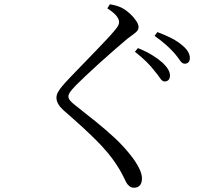

<svg xmlns="http://www.w3.org/2000/svg" viewBox="-20 -813 1040 898"><path d="M703 -481Q688 -501 665.5 -523.5Q643 -546 611 -571L625 -588Q663 -573 692 -555Q721 -537 740 -520Q775 -487 775 -460Q775 -447 768.5 -439.5Q762 -432 749 -432Q739 -432 729 -447Q719 -462 703 -481ZM796 -564Q779 -583 758 -602Q737 -621 703 -645L716 -663Q794 -634 830 -603Q868 -573 868 -541Q868 -529 861.5 -522Q855 -515 844 -515Q832 -515 822 -530Q812 -545 796 -564ZM482 -774 494 -793Q512 -790 526.5 -785.5Q541 -781 556 -773Q573 -763 589.5 -747.5Q606 -732 617 -715.5Q628 -699 628 -687Q628 -677 622.5 -669.5Q617 -662 605.5 -654Q594 -646 576 -632Q552 -612 517 -581.5Q482 -551 446 -518.5Q410 -486 380.5 -458Q351 -430 335 -414Q314 -392 307 -381.5Q300 -371 300 -362Q300 -352 308.5 -342Q317 -332 334 -319Q386 -278 432 -241Q478 -204 519 -165.5Q560 -127 595 -82Q616 -55 630 -27.5Q644 0 644 22Q644 35 640 44.5Q636 54 627.5 59.5Q619 65 606 65Q594 65 585 57.5Q576 50 571 41Q563 26 553.5 6Q544 -14 523 -46Q488 -99 430.5 -156.5Q373 -214 283 -292Q264 -308 254 -324Q244 -340 244 -356Q244 -369 251.5 -382.5Q259 -396 270 -409Q285 -427 310 -453Q335 -479 364.5 -509.5Q394 -540 423 -570Q452 -600 476 -625.5Q500 -651 514 -668Q527 -683 532 -692Q537 -701 537 -710Q537 -722 525.5 -737.5Q514 -753 482 -774Z"/></svg>

Font: Early Summer Mincho
Style: Regular
Weight: 400
Designer: GuiWonder
Version: Version 1.002